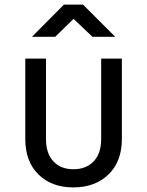

<svg xmlns="http://www.w3.org/2000/svg" viewBox="-20 -805 640 835"><path d="M299 10Q204 10 147 -46.5Q90 -103 90 -200V-550H180V-200Q180 -138 212 -103.5Q244 -69 299 -69Q355 -69 387.5 -103.5Q420 -138 420 -200V-550H510V-200Q510 -103 452 -46.5Q394 10 299 10ZM119 -645 258 -785H341L481 -645H382L300 -723L220 -645Z"/></svg>

Font: Liga JetBrainsMono Nerd Font
Style: Regular
Weight: 400
Designer: Philipp Nurullin, Konstantin Bulenkov
Foundry: JetBrains
Version: Version 2.225; ttfautohint (v1.8.3)